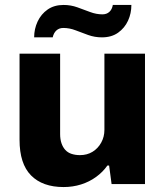

<svg xmlns="http://www.w3.org/2000/svg" viewBox="-20 -744 669 776"><path d="M237 12Q152 12 105.5 -35Q59 -82 59 -179V-527H223V-202Q223 -181 228.5 -165Q234 -149 244 -138Q254 -127 269.5 -122Q285 -117 303 -117Q332 -117 354 -130.5Q376 -144 389 -167.5Q402 -191 402 -219V-527H566V0H431L421 -75H414Q396 -49 368.5 -29Q341 -9 307.5 1.5Q274 12 237 12ZM118 -593Q118 -627 132 -657Q146 -687 172.5 -705.5Q199 -724 237 -724Q266 -724 292.5 -714.5Q319 -705 344 -695.5Q369 -686 394 -686Q411 -686 422 -696Q433 -706 436 -724H511Q511 -690 497.5 -660.5Q484 -631 457.5 -612Q431 -593 392 -593Q363 -593 336.5 -602.5Q310 -612 285.5 -621.5Q261 -631 236 -631Q219 -631 208 -621Q197 -611 193 -593Z"/></svg>

Font: Archivo SemiBold ExtraBold
Style: Regular
Weight: 800
Version: Version 2.001